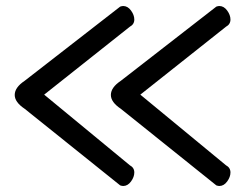

<svg xmlns="http://www.w3.org/2000/svg" viewBox="-20 -627 839 639"><path d="M29 -311Q29 -336 62 -358L380 -605Q386 -607 390 -607Q405 -607 416 -592Q427 -577 427 -562Q427 -546 412 -538L127 -312L412 -77Q427 -69 427 -53Q427 -38 416 -23Q405 -8 390 -8Q386 -8 380 -10L62 -265Q29 -287 29 -311ZM349 -311Q349 -336 382 -358L700 -605Q706 -607 710 -607Q725 -607 736 -592Q747 -577 747 -562Q747 -546 732 -538L447 -312L732 -77Q747 -69 747 -53Q747 -38 736 -23Q725 -8 710 -8Q706 -8 700 -10L382 -265Q349 -287 349 -311Z"/></svg>

Font: Happy Monkey
Style: Regular
Weight: 400
Version: Version 1.001